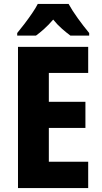

<svg xmlns="http://www.w3.org/2000/svg" viewBox="-20 -951 514 971"><path d="M426 0H71V-714H426V-582H227V-436H412V-304H227V-133H426ZM327 -931Q345 -898 373.5 -858.5Q402 -819 431 -784V-771H336Q317 -785 293.5 -805.5Q270 -826 249 -852Q226 -825 203 -804.5Q180 -784 162 -771H67V-784Q83 -803 103.5 -830Q124 -857 142.5 -884Q161 -911 171 -931Z"/></svg>

Font: Noto Sans Telugu Condensed ExtraBold
Style: Regular
Weight: 800
Width: 3
Designer: Jelle Bosma - Monotype Design Team
Foundry: Monotype Imaging Inc.
Version: Version 2.005; ttfautohint (v1.8.4.7-5d5b)